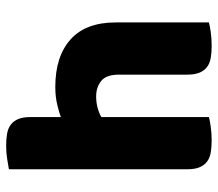

<svg xmlns="http://www.w3.org/2000/svg" viewBox="-62 -639 709 625"><g transform="rotate(-90 292.5 -326.5)"><path d="M532 -1Q522 2 500.5 5Q479 8 456 8Q434 8 416.5 5Q399 2 387 -7Q375 -16 368.5 -31.5Q362 -47 362 -72V-294Q362 -335 341.5 -351.5Q321 -368 291 -368Q271 -368 253 -363Q235 -358 224 -351V-1Q214 2 192.5 5Q171 8 148 8Q126 8 108.5 5Q91 2 79 -7Q67 -16 60.5 -31.5Q54 -47 54 -72V-652Q65 -654 86.5 -657.5Q108 -661 130 -661Q152 -661 169.5 -658Q187 -655 199 -646Q211 -637 217.5 -621.5Q224 -606 224 -581V-483Q237 -488 263.5 -494.5Q290 -501 322 -501Q421 -501 476.5 -451.5Q532 -402 532 -304Z"/></g></svg>

Font: Baloo
Style: Regular
Weight: 400
Designer: Sarang Kulkarni and Ek Type
Foundry: Ek Type
Version: Version 1.443;PS 1.000;hotconv 16.6.51;makeotf.lib2.5.65220;